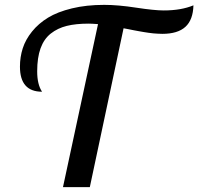

<svg xmlns="http://www.w3.org/2000/svg" viewBox="-20 -769 815 789"><path d="M647 -629.9Q638.2 -629.9 628.2 -630.6Q618.2 -631.3 610.4 -631.8Q602.5 -632.3 590.1 -634.3Q577.6 -636.2 571.3 -637.2Q564.9 -638.2 550 -640.9Q535.2 -643.6 530.5 -644.5Q525.9 -645.5 508.5 -648.9Q491.2 -652.3 487.8 -652.8L349.1 0H238.8L382.8 -669.9Q356.4 -671.9 344.2 -671.9Q292 -671.9 254.4 -662.6Q216.8 -653.3 188.7 -631.1Q160.6 -608.9 146.7 -570.6Q132.8 -532.2 132.8 -476.1Q132.8 -421.9 152.8 -392.1Q62 -392.1 62 -495.1Q62 -534.7 73.5 -570.6Q85 -606.4 111.6 -639.4Q138.2 -672.4 177.2 -696.3Q216.3 -720.2 275.6 -734.6Q335 -749 408.2 -749Q464.8 -749 539.6 -737.5Q614.3 -726.1 652.8 -726.1Q724.6 -726.1 774.9 -747.1Q773.4 -687.5 741.9 -658.7Q710.4 -629.9 647 -629.9Z"/></svg>

Font: Lobster Two
Style: Italic
Weight: 400
Designer: Pablo Impallari
Foundry: Pablo Impallari. www.impallari.com
Version: Version 1.006